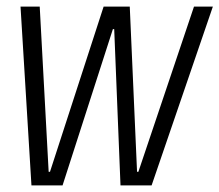

<svg xmlns="http://www.w3.org/2000/svg" viewBox="-20 -560 663 580"><path d="M42 -540H100L127 -41H131L293 -540H372L394 -41H398L566 -540H623L438 0H344L325 -472H321L169 0H75Z"/></svg>

Font: Pathway Extreme Condensed Thin
Style: Italic
Weight: 250
Width: 3
Italic angle: -8°
Version: Version 1.001;gftools[0.9.26]